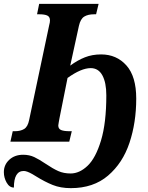

<svg xmlns="http://www.w3.org/2000/svg" viewBox="-70 -734 767 995"><path d="M-50 158Q-50 120 -22 94Q6 68 50 68Q82 68 107.5 80Q133 92 167 115Q204 140 232 152.5Q260 165 296 165Q342 165 384 125Q426 85 453.5 -6Q481 -97 481 -240Q481 -306 460.5 -343.5Q440 -381 400 -381Q351 -381 280 -330L238 -120Q237 -112 234.5 -100.5Q232 -89 232 -84Q232 -66 247 -60Q262 -54 291 -54H302L289 0H-16L-4 -54H7Q36 -54 55 -65.5Q74 -77 81 -112L185 -604Q189 -618 189 -628Q189 -647 175 -653.5Q161 -660 132 -660H122L133 -714H441L428 -660H418Q386 -660 366.5 -648Q347 -636 339 -600L294 -394Q332 -422 370 -437Q408 -452 454 -452Q534 -452 585 -395Q636 -338 636 -223Q636 -99 601 6Q566 111 490 176Q414 241 297 241Q244 241 203 224.5Q162 208 117 180Q113 177 98 168.5Q83 160 72 156Q61 152 53 152Q2 152 2 238Q-21 238 -35.5 212.5Q-50 187 -50 158Z"/></svg>

Font: Noto Serif CondExtraBold
Style: Italic
Weight: 800
Width: 3
Italic angle: -12°
Designer: Monotype Design Team
Foundry: Monotype Imaging Inc.
Version: Version 1.001